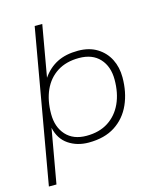

<svg xmlns="http://www.w3.org/2000/svg" viewBox="-124 -757 857 1028"><g transform="rotate(-15 304.5 -243.0)"><path d="M18 182 167 -668H209L159 -383Q192 -431 240 -455.5Q288 -480 356 -480Q418 -480 461.5 -453Q505 -426 527.5 -381.5Q550 -337 550 -281Q550 -198 520.5 -132Q491 -66 432.5 -28Q374 10 286 10Q222 10 174.5 -22Q127 -54 113 -118L60 182ZM284 -28Q355 -28 404.5 -60Q454 -92 480 -148.5Q506 -205 506 -280Q506 -353 465.5 -397Q425 -441 351 -441Q280 -441 230.5 -409.5Q181 -378 155.5 -321.5Q130 -265 130 -190Q130 -117 170.5 -72.5Q211 -28 284 -28Z"/></g></svg>

Font: Gantari ExtraLight
Style: Italic
Weight: 250
Italic angle: -10°
Designer: Anugrah Pasau
Foundry: Lafontype
Version: Version 1.000